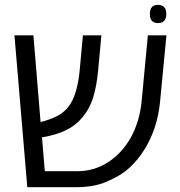

<svg xmlns="http://www.w3.org/2000/svg" viewBox="-20 -777 747 797"><path d="M93.3 0 40 -630.4H118.7L148.4 -270.5Q181.2 -278.3 210.9 -292.2Q240.7 -306.2 260.3 -329.1Q283.2 -356.9 294.7 -397Q306.2 -437 310.5 -482.4L324.2 -630.4H400.9L387.2 -482.9Q380.9 -417.5 366.2 -370.8Q351.6 -324.2 321.8 -289.6Q294.4 -256.3 254.6 -236.8Q214.8 -217.3 157.7 -207.5Q156.7 -207.5 155.8 -207.3Q154.8 -207 154.3 -207L166 -66.4H302.2Q369.6 -66.4 427.2 -102.8Q484.9 -139.2 522.5 -205.1Q559.6 -272 567.9 -356.4L593.8 -630.4H670.9L644.5 -355.5Q633.8 -245.1 581.1 -158.7Q554.7 -115.7 520 -83Q485.4 -50.3 437.5 -29.8Q406.2 -13.7 370.8 -6.8Q335.4 0 297.4 0ZM635.3 -681.2Q602.1 -681.2 602.1 -718.8Q602.1 -756.8 635.3 -756.8Q670.4 -756.8 670.4 -718.8Q670.4 -681.2 635.3 -681.2Z"/></svg>

Font: Open Sans
Style: Regular
Weight: 400
Designer: Monotype Design Team
Foundry: Monotype Imaging Inc.
Version: Version 3.000; ttfautohint (v1.8.4)